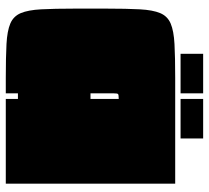

<svg xmlns="http://www.w3.org/2000/svg" viewBox="-50 -690 739 680"><g transform="rotate(90 320.0 -349.5)"><path d="M630 -600V0H330V-43H310V0H255Q182 0 135.5 -2.5Q89 -5 63 -16Q37 -27 26 -53Q15 -79 12.5 -125.5Q10 -172 10 -245V-355Q10 -428 12.5 -474.5Q15 -521 26 -547Q37 -573 63 -584Q89 -595 135.5 -597.5Q182 -600 255 -600ZM310 -300H330V-400Q315 -400 312.5 -397.5Q310 -395 310 -380ZM170 -699H310V-619H170ZM330 -699H470V-619H330Z"/></g></svg>

Font: Badeen Display
Style: Regular
Weight: 400
Version: Version 1.000; ttfautohint (v1.8.4.7-5d5b)